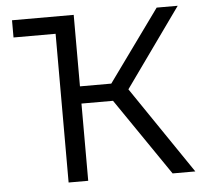

<svg xmlns="http://www.w3.org/2000/svg" viewBox="-50 -747 850 800"><g transform="rotate(-5 374.5 -347.0)"><path d="M205 0V-622H29V-694H287V-395H418L634 -694H722L487 -365L735 0H640L419 -323H287V0Z"/></g></svg>

Font: Cantarell
Style: Regular
Weight: 400
Designer: Dave Crossland, Nikolaus Waxweiler, Florian Fecher, Jacques Le Bailly, Eben Sorkin, Alexei Vanyashin, Alexios Zavras, Em
Version: Version 0.303